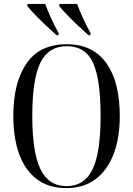

<svg xmlns="http://www.w3.org/2000/svg" viewBox="-20 -951 681 981"><path d="M320 10Q228 10 167.5 -36Q107 -82 77.5 -165Q48 -248 48 -359Q48 -529 115.5 -627Q183 -725 321 -725Q454 -725 523 -629Q592 -533 592 -358Q592 -245 560 -162.5Q528 -80 467.5 -35Q407 10 320 10ZM320 0Q411 0 452.5 -85Q494 -170 494 -358Q494 -547 455 -631Q416 -715 321 -715Q228 -715 186.5 -631Q145 -547 145 -358Q145 -172 187 -86Q229 0 320 0ZM269 -771Q245 -792 215 -820.5Q185 -849 158.5 -876.5Q132 -904 119 -921L121 -931H211Q223 -897 242.5 -855Q262 -813 280 -781L279 -771ZM432 -771Q408 -792 378 -820.5Q348 -849 321.5 -876.5Q295 -904 282 -921L284 -931H374Q386 -897 405.5 -855Q425 -813 443 -781L442 -771Z"/></svg>

Font: Noto Serif Display Condensed
Style: Regular
Weight: 400
Width: 3
Designer: Monotype Design Team
Foundry: Monotype Imaging Inc.
Version: Version 2.009